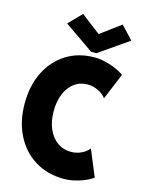

<svg xmlns="http://www.w3.org/2000/svg" viewBox="-140 -1037 841 1126"><g transform="rotate(15 281.0 -474.0)"><path d="M362.3 7.8Q261.7 7.8 185.8 -38.8Q109.9 -85.4 67.6 -168.7Q25.4 -252 25.4 -361.3Q25.4 -470.2 66.7 -552.5Q107.9 -634.8 181.6 -681.2Q255.4 -727.5 353.5 -727.5Q396 -727.5 446 -711.7Q496.1 -695.8 533.2 -669.9L466.8 -509.8Q449.7 -533.7 418.5 -548.6Q387.2 -563.5 354.5 -563.5Q308.1 -563.5 273.7 -537.8Q239.3 -512.2 220.2 -466.8Q201.2 -421.4 201.2 -361.3Q201.2 -300.8 221.2 -254.4Q241.2 -208 277.1 -182.1Q313 -156.2 361.3 -156.2Q393.1 -156.2 422.9 -170.2Q452.6 -184.1 468.8 -206.1L535.2 -45.9Q500.5 -22 452.4 -7.1Q404.3 7.8 362.3 7.8ZM220.7 -956.1 337.9 -866.2H339.8L460.9 -956.1L534.2 -877.9L355.5 -753.9H323.2L144.5 -877.9Z"/></g></svg>

Font: Reddit Mono Black
Style: Regular
Weight: 900
Monospace: yes
Designer: Stephen Hutchings
Foundry: Reddit
Version: Version 1.014